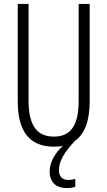

<svg xmlns="http://www.w3.org/2000/svg" viewBox="-20 -734 544 974"><path d="M279 128C279 83 307 37 362 -21C408 -54 435 -117 435 -221V-714H379V-222C379 -87 331 -41 253 -41C172 -41 125 -92 125 -222V-714H70V-220C70 -62 134 10 253 10C269 10 285 9 299 6C258 43 232 90 232 135C232 191 264 220 319 220C335 220 351 218 362 213V173C355 176 341 179 328 179C296 179 279 162 279 128Z"/></svg>

Font: Noto Sans Devanagari UI ExtraCondensed Light
Style: Regular
Weight: 300
Width: 2
Designer: Jelle Bosma - Monotype Design Team
Foundry: Monotype Imaging Inc.
Version: Version 2.004